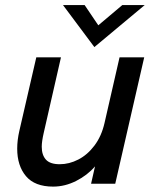

<svg xmlns="http://www.w3.org/2000/svg" viewBox="-20 -709 598 741"><path d="M46.4 -135.3Q46.4 -168 54.7 -204.1L120.1 -487.8H215.3L148.9 -196.8Q141.1 -163.1 141.1 -142.6Q141.1 -110.8 157.2 -93Q173.3 -75.2 210.4 -75.2Q247.1 -75.2 282.2 -93.3Q317.4 -111.3 344.5 -147.2Q371.6 -183.1 383.3 -233.9L441.4 -487.8H536.6L424.8 0H331.5L346.7 -66.9Q317.4 -32.7 273.9 -10.7Q230.5 11.2 185.1 11.2Q114.3 11.2 80.3 -29.1Q46.4 -69.3 46.4 -135.3ZM344.2 -527.3 223.1 -689.5H306.6L359.4 -611.3L452.1 -689.5H538.6Z"/></svg>

Font: Acari Sans Medium
Style: Italic
Weight: 500
Italic angle: -13°
Designer: Alfredo Marco Pradil and Stefan Peev
Foundry: Hanken Design Co.
Version: Version 1.045